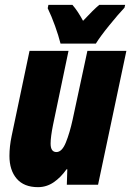

<svg xmlns="http://www.w3.org/2000/svg" viewBox="-20 -763 542 793"><path d="M137 10Q172 10 201.5 -10Q231 -30 255 -64H258L256 0H385L502 -553H341L280 -269Q268 -214 252 -174.5Q236 -135 213 -135Q189 -135 189 -170Q189 -197 199 -247L263 -553H102L28 -201Q19 -158 19 -119Q19 -60 49 -25Q79 10 137 10ZM230 -583H376Q393 -611 431.5 -658.5Q470 -706 494 -731L497 -743H390Q367 -724 323 -677Q301 -718 279 -743H180L177 -729Q193 -696 207.5 -655.5Q222 -615 230 -583Z"/></svg>

Font: Noto Sans Display Condensed Black
Style: Italic
Weight: 900
Width: 3
Italic angle: -192°
Designer: Monotype Design Team
Foundry: Monotype Imaging Inc.
Version: Version 1.900